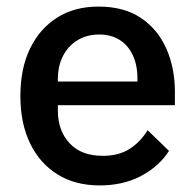

<svg xmlns="http://www.w3.org/2000/svg" viewBox="-20 -552 595 584"><path d="M283 12Q209 12 155 -21.5Q101 -55 71.5 -116Q42 -177 42 -260Q42 -343 71 -403.5Q100 -464 153 -498Q206 -532 280 -532Q357 -532 408.5 -497.5Q460 -463 486 -404Q512 -345 512 -273V-232H156V-215Q156 -155 191.5 -116.5Q227 -78 293 -78Q341 -78 374 -99Q407 -120 429 -156L494 -93Q464 -46 409.5 -17Q355 12 283 12ZM282 -447Q244 -447 215.5 -429.5Q187 -412 171.5 -381.5Q156 -351 156 -311V-304H398V-314Q398 -354 384 -384Q370 -414 344 -430.5Q318 -447 282 -447Z"/></svg>

Font: IBM Plex Sans Medium
Style: Regular
Weight: 500
Designer: Mike Abbink, Paul van der Laan, Pieter van Rosmalen
Foundry: Bold Monday
Version: Version 3.201